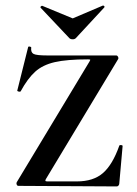

<svg xmlns="http://www.w3.org/2000/svg" viewBox="-20 -667 492 689"><path d="M304 -452Q304 -454 296 -454Q220 -454 176.5 -444Q133 -434 106 -409.5Q79 -385 54 -339Q53 -338 50 -338Q47 -338 44 -339.5Q41 -341 42 -342L81 -498Q81 -500 85 -500Q88 -500 90.5 -498.5Q93 -497 92 -496Q90 -479 100.5 -473.5Q111 -468 150 -468H397Q401 -468 403.5 -463.5Q406 -459 404 -455L145 -25Q142 -20 143 -18Q144 -16 150 -16H256Q315 -16 349.5 -46Q384 -76 408 -144Q409 -147 414.5 -146.5Q420 -146 420 -143L408 -8Q408 -5 405.5 -1.5Q403 2 399 2L46 0Q42 0 40 -4.5Q38 -9 40 -13L301 -446ZM125 -641Q125 -643 128 -645Q131 -647 132 -646L241 -601L349 -647H350Q353 -647 354.5 -644.5Q356 -642 354 -640L252 -530Q248 -526 241 -526Q233 -526 229 -530L126 -639Z"/></svg>

Font: Cormorant Unicase SemiBold
Style: Regular
Weight: 600
Designer: Christian Thalmann (Catharsis Fonts)
Foundry: Catharsis Fonts
Version: Version 4.000